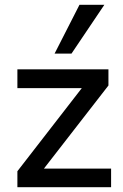

<svg xmlns="http://www.w3.org/2000/svg" viewBox="-20 -775 508 795"><path d="M52 0V-66L338 -435V-410H52V-488H429V-421L141 -50V-77H440V0ZM206 -553 309 -755H412L276 -553Z"/></svg>

Font: Nunito Sans 12pt SemiBold
Style: Regular
Weight: 600
Designer: Vernon Adams
Foundry: Vernon Adams
Version: Version 3.101;gftools[0.9.27]